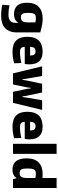

<svg xmlns="http://www.w3.org/2000/svg" viewBox="1224 -2072 1068 3557"><g transform="rotate(90 1758.5 -294.0)"><path d="M276 220Q223 220 166.5 214Q110 208 68 198L79 65Q117 73 160 78.5Q203 84 245 84Q281 84 310.5 77.5Q340 71 360.5 56Q381 41 392.5 16Q404 -9 404 -46V-92H397Q372 -54 333.5 -36.5Q295 -19 244 -19Q31 -19 31 -261Q31 -405 108 -477.5Q185 -550 325 -550Q349 -550 374 -548Q399 -546 429 -541Q459 -536 496 -527.5Q533 -519 581 -506V-71Q581 7 558 62Q535 117 494.5 152Q454 187 398 203.5Q342 220 276 220ZM303 -147Q351 -147 373 -176.5Q395 -206 395 -278V-414Q379 -419 360 -421.5Q341 -424 320 -424Q290 -424 270.5 -418Q251 -412 239.5 -395.5Q228 -379 223.5 -350.5Q219 -322 219 -278Q219 -240 223 -215Q227 -190 236.5 -175Q246 -160 262 -153.5Q278 -147 303 -147Z M937 9Q662 9 662 -266Q662 -406 731.5 -477.5Q801 -549 939 -549Q1173 -549 1173 -302Q1173 -275 1171 -256Q1169 -237 1164 -218H848Q850 -191 856.5 -174Q863 -157 875 -147Q887 -137 906 -133.5Q925 -130 952 -130Q972 -130 997 -132Q1022 -134 1048 -137Q1074 -140 1099.5 -144.5Q1125 -149 1148 -154L1153 -22Q1107 -8 1049 0.5Q991 9 937 9ZM931 -418Q890 -418 870.5 -395.5Q851 -373 847 -317H1010Q1008 -373 990.5 -395.5Q973 -418 931 -418Z M1210 -536V-540H1388L1440 -242L1449 -176H1460L1470 -242L1532 -540H1694L1757 -242L1766 -176H1778L1787 -242L1838 -540H2016V-536L1886 0H1682L1626 -265L1619 -326H1607L1600 -265L1545 0H1340Z M2326 9Q2051 9 2051 -266Q2051 -406 2120.5 -477.5Q2190 -549 2328 -549Q2562 -549 2562 -302Q2562 -275 2560 -256Q2558 -237 2553 -218H2237Q2239 -191 2245.5 -174Q2252 -157 2264 -147Q2276 -137 2295 -133.5Q2314 -130 2341 -130Q2361 -130 2386 -132Q2411 -134 2437 -137Q2463 -140 2488.5 -144.5Q2514 -149 2537 -154L2542 -22Q2496 -8 2438 0.5Q2380 9 2326 9ZM2320 -418Q2279 -418 2259.5 -395.5Q2240 -373 2236 -317H2399Q2397 -373 2379.5 -395.5Q2362 -418 2320 -418Z M2645 -808H2831V0H2645Z M3125 10Q2914 10 2914 -255Q2914 -402 2991 -476Q3068 -550 3208 -550Q3225 -550 3241.5 -548.5Q3258 -547 3278 -545V-808H3464V0H3298L3285 -62H3278Q3228 10 3125 10ZM3187 -124Q3210 -124 3227 -130.5Q3244 -137 3255.5 -153Q3267 -169 3272.5 -195Q3278 -221 3278 -259V-414Q3263 -419 3244 -421.5Q3225 -424 3203 -424Q3173 -424 3153.5 -417.5Q3134 -411 3122.5 -393.5Q3111 -376 3106.5 -346.5Q3102 -317 3102 -271Q3102 -228 3106 -199.5Q3110 -171 3119.5 -154.5Q3129 -138 3145.5 -131Q3162 -124 3187 -124Z"/></g></svg>

Font: Encode Sans Narrow
Style: ExtraBold
Weight: 800
Designer: Pablo Impallari, Andres Torresi
Foundry: Pablo Impallari, Andres Torresi
Version: Version 1.000; ttfautohint (v1.00) -l 8 -r 50 -G 200 -x 14 -